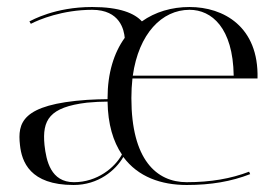

<svg xmlns="http://www.w3.org/2000/svg" viewBox="-20 -524 786 548"><path d="M715 -300C719 -448 618 -504 521 -504C470 -504 423 -490 385 -463C364 -486 322 -504 243 -504C136 -504 71 -466 64 -463L68 -456C91 -468 158 -496 243 -496C323 -496 334 -438 336 -416C305 -373 287 -315 287 -244V-241C268 -241 248 -240 229 -239C41 -226 30 -173 37 -110C42 -63 65 4 190 4C261 4 310 -38 332 -76C374 -19 440 4 513 4C582 4 640 -6 694 -27L691 -34C639 -14 581 -4 513 -4C426 -4 355 -69 355 -244C355 -263 356 -282 358 -300ZM521 -496C584 -496 645 -445 647 -308H359C376 -428 442 -496 521 -496ZM191 -4C125 -4 112 -65 107 -110C100 -182 121 -218 228 -231C249 -233 269 -234 287 -234C288 -169 303 -120 328 -83C308 -46 258 -4 191 -4Z"/></svg>

Font: Italiana
Style: Regular
Weight: 400
Designer: Santiago Orozco
Foundry: Santiago Orozco
Version: Version 1.000;PS 001.001;hotconv 1.0.56